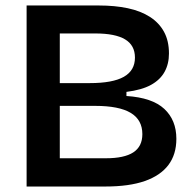

<svg xmlns="http://www.w3.org/2000/svg" viewBox="-20 -680 712 700"><path d="M77 0V-660H340Q399 -660 446 -650Q493 -640 526.5 -618.5Q560 -597 578 -564Q596 -531 596 -485Q596 -447 580 -418Q564 -389 530.5 -370.5Q497 -352 441 -345V-330Q535 -324 579 -283Q623 -242 623 -174Q623 -117 594 -78.5Q565 -40 508 -20Q451 0 364 0ZM198 -103H366Q433 -103 466 -124.5Q499 -146 499 -191Q499 -243 456.5 -268.5Q414 -294 327 -294H198ZM198 -377H307Q391 -377 431.5 -400Q472 -423 472 -470Q472 -515 436 -536.5Q400 -558 328 -558H198Z"/></svg>

Font: Bricolage Grotesque 16pt SemiBold
Style: Regular
Weight: 600
Version: Version 1.001;gftools[0.9.33.dev8+g029e19f]